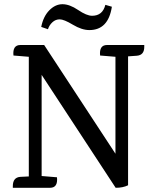

<svg xmlns="http://www.w3.org/2000/svg" viewBox="-20 -893 727 913"><path d="M489 -679H666V-670Q666 -631 631 -628L589 -625V-12Q565 0 530 0L178 -537V-56L251 -50Q256 0 218 0H41V-8Q41 -49 76 -52L117 -54V-623L44 -629Q39 -679 77 -679H190L529 -162V-623L456 -629Q451 -679 489 -679ZM405 -750Q369 -750 326.5 -775.5Q284 -801 264 -801Q244 -801 229 -787Q214 -773 208 -754L176 -765Q186 -815 214.5 -844Q243 -873 277 -873Q311 -873 351.5 -845.5Q392 -818 418 -818Q468 -818 481 -870L512 -861Q495 -750 405 -750Z"/></svg>

Font: Karma Medium
Style: Regular
Weight: 500
Designer: Joana Correia
Foundry: Indian Type Foundry
Version: Version 1.202;PS 1.0;hotconv 1.0.78;makeotf.lib2.5.61930; tt